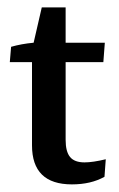

<svg xmlns="http://www.w3.org/2000/svg" viewBox="-20 -481 314 507"><path d="M169.9 5.9Q64.5 5.9 64.5 -97.2V-333.5L68.8 -368.2L90.3 -461.4H153.3V-111.8Q153.3 -80.6 165 -66.4Q176.8 -52.2 203.1 -52.2Q225.1 -52.2 259.3 -60.5L255.9 -14.2Q220.2 5.9 169.9 5.9ZM5.9 -316.9 9.3 -357.4Q36.6 -365.2 68.8 -368.2H256.8L252.9 -316.9Z"/></svg>

Font: Markazi Text Medium
Style: Regular
Weight: 500
Designer: Borna Izadpanah (Arabic designer), Fiona Ross (Arabic design director) and Florian Runge (Latin designer)
Foundry: Borna Izadpanah and Florian Runge
Version: Version 1.001